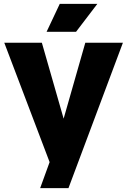

<svg xmlns="http://www.w3.org/2000/svg" viewBox="-20 -770 656 990"><path d="M481.9 -750 372.1 -606H220.2L288.1 -750ZM419.9 -549.8H613.8L333 200.2H187L235.8 65.9L2 -549.8H195.8L308.1 -158.2Z"/></svg>

Font: Stilu Bold
Style: Regular
Weight: 700
Designer: Genilson Lima Santos
Foundry: Genilson Lima Santos
Version: Version 1.200;PS 001.200;hotconv 1.0.88;makeotf.lib2.5.64775